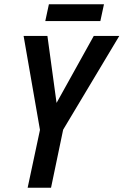

<svg xmlns="http://www.w3.org/2000/svg" viewBox="-20 -883 581 903"><path d="M193 -784H452L469 -863H210ZM110 0H220L277 -273L541 -714H421L246 -399L203 -714H91L168 -272Z"/></svg>

Font: Noto Sans Display SemiCondensed Medium
Style: Italic
Weight: 500
Width: 4
Italic angle: -12°
Designer: Monotype Design Team
Foundry: Monotype Imaging Inc.
Version: Version 1.900